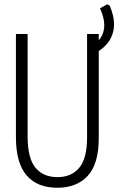

<svg xmlns="http://www.w3.org/2000/svg" viewBox="-20 -874 557 904"><path d="M250 10Q155 10 105 -48.5Q55 -107 55 -228V-714H110V-231Q110 -130 146.5 -85Q183 -40 251 -40Q316 -40 353 -84Q390 -128 390 -228V-714H445V-225Q445 -102 393 -46Q341 10 250 10ZM406 -656Q471 -689 471 -756Q471 -790 451 -835L485 -854L497 -847Q507 -822 512 -801Q517 -780 517 -762Q517 -717 494.5 -682Q472 -647 424 -621Z"/></svg>

Font: Noto Sans Mono ExtraCondensed Light
Style: Regular
Weight: 300
Width: 2
Designer: Monotype Design Team
Foundry: Monotype Imaging Inc.
Version: Version 2.014; ttfautohint (v1.8.4.7-5d5b)